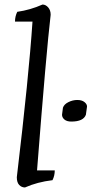

<svg xmlns="http://www.w3.org/2000/svg" viewBox="-20 -810 429 845"><path d="M46 -715Q46 -738 56 -758Q113 -766 167 -790Q181 -790 192 -777.5Q203 -765 203 -745Q184 -585 143 -60H221Q221 -37 211 -17Q144 -9 90 15Q75 15 64.5 4Q54 -7 54 -30Q107 -475 123 -715ZM363 -341 358 -305Q347 -275 294 -275Q274 -275 263.5 -284Q253 -293 253 -305L257 -336Q262 -351 281 -360.5Q300 -370 320 -370Q340 -370 351.5 -361Q363 -352 363 -341Z"/></svg>

Font: Kotta One
Style: Regular
Weight: 400
Designer: Ania Kruk
Foundry: Ania Kruk
Version: Version 1.001